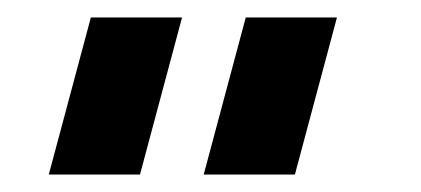

<svg xmlns="http://www.w3.org/2000/svg" viewBox="-20 -740 482 220"><path d="M35.9 -540H140.4L188.6 -720H84.1ZM213.4 -540H317.9L366.1 -720H261.6Z"/></svg>

Font: Manrope
Style: SemiBoldItalic
Weight: 600
Italic angle: -15°
Designer: Mikhail Sharanda
Foundry: Mikhail Sharanda
Version: Version 4.502;hotconv 1.0.109;makeotfexe 2.5.65596